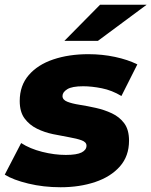

<svg xmlns="http://www.w3.org/2000/svg" viewBox="-36 -779 637 808"><path d="M219 9Q147 9 83 -6.5Q19 -22 -16 -44L53 -177Q90 -153 141.5 -140Q193 -127 241 -127Q287 -127 307.5 -137.5Q328 -148 328 -166Q328 -181 307.5 -188.5Q287 -196 255 -201.5Q223 -207 187 -214.5Q151 -222 119.5 -237.5Q88 -253 67.5 -280.5Q47 -308 47 -354Q47 -419 85 -463Q123 -507 188.5 -529Q254 -551 336 -551Q394 -551 448 -539.5Q502 -528 542 -508L475 -375Q435 -399 392.5 -407.5Q350 -416 314 -416Q267 -416 247 -403.5Q227 -391 227 -375Q227 -359 247 -351Q267 -343 299 -338Q331 -333 367 -325Q403 -317 435 -302Q467 -287 487 -260Q507 -233 507 -187Q507 -122 468.5 -78.5Q430 -35 364.5 -13Q299 9 219 9ZM235 -607 385 -759H581L376 -607Z"/></svg>

Font: Montserrat ExtraBold
Style: Italic
Weight: 800
Italic angle: -11.3°
Designer: Julieta Ulanovsky
Foundry: Julieta Ulanovsky
Version: Version 9.000; ttfautohint (v1.8.4.7-5d5b)